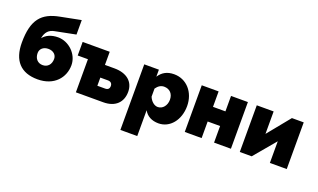

<svg xmlns="http://www.w3.org/2000/svg" viewBox="-93 -1280 3362 2033"><g transform="rotate(20 1588.0 -263.5)"><path d="M547 -577V-740L318 -695C123 -658 32 -560 32 -300C32 -97 131 10 320 10C508 10 608 -114 608 -253C608 -377 497 -483 376 -483C297 -483 242 -455 207 -412C220 -484 255 -519 315 -531ZM227 -253C227 -300 265 -333 320 -333C375 -333 413 -300 413 -253C413 -190 375 -150 320 -150C265 -150 227 -189 227 -253Z M940 -526H635V-373H750V0H1058C1195 0 1269 -77 1269 -194C1269 -306 1188 -378 1047 -378H940ZM940 -143V-235H1026C1058 -235 1075 -217 1075 -189C1075 -158 1059 -143 1026 -143Z M1683 10C1811 10 1907 -107 1907 -265C1907 -421 1804 -536 1664 -536C1584 -536 1531 -504 1494 -447V-526H1329V213H1519V-78C1550 -21 1607 10 1683 10ZM1617 -150C1577 -150 1538 -184 1519 -231V-322C1544 -358 1574 -376 1609 -376C1672 -376 1713 -333 1713 -266C1713 -202 1672 -150 1617 -150Z M2167 -526H1977V0H2167V-187H2307V0H2497V-526H2307V-352H2167Z M2787 -526H2597V0H2731L2936 -244V0H3126V-526H2993L2787 -273Z"/></g></svg>

Font: Raleway Black
Style: Regular
Weight: 900
Designer: Matt McInerney, Pablo Impallari, Rodrigo Fuenzalida
Foundry: Matt McInerney, Pablo Impallari, Rodrigo Fuenzalida
Version: Version 3.000g; ttfautohint (v1.5) -l 8 -r 28 -G 28 -x 14 -D